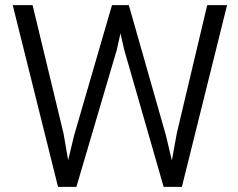

<svg xmlns="http://www.w3.org/2000/svg" viewBox="-20 -731 932 751"><path d="M270 -201.7 418 -710.9H483.9L628.9 -201.7L652.3 -103.5L671.4 -209L790.5 -710.9H868.2L691.4 0H620.1L465.8 -536.6L451.2 -600.6L437 -536.6L278.8 0H207L29.8 -710.9H107.4L228.5 -209L246.6 -104.5Z"/></svg>

Font: Vazirmatn FD Light
Style: Regular
Weight: 300
Designer: Saber Rastikerdar
Foundry: Saber Rastikerdar
Version: Version 33.003